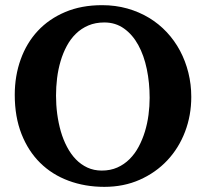

<svg xmlns="http://www.w3.org/2000/svg" viewBox="-20 -707 796 743"><path d="M559.1 -328.1Q559.1 -386.7 548.1 -439.7Q537.1 -492.7 515.1 -532.7Q493.2 -572.8 460.2 -596.4Q427.2 -620.1 383.8 -620.1Q349.1 -620.1 321.8 -608.4Q294.4 -596.7 273.7 -576.4Q252.9 -556.2 238.3 -528.8Q223.6 -501.5 214.4 -470Q205.1 -438.5 200.9 -404.5Q196.8 -370.6 196.8 -336.9Q196.8 -301.3 201.4 -266.1Q206.1 -231 215.3 -198.7Q224.6 -166.5 239.3 -138.7Q253.9 -110.8 273.4 -90.6Q293 -70.3 318.1 -58.6Q343.3 -46.9 374 -46.9Q407.2 -46.9 434.1 -58.8Q460.9 -70.8 481.4 -91.3Q502 -111.8 516.6 -139.2Q531.2 -166.5 540.8 -197.8Q550.3 -229 554.7 -262.5Q559.1 -295.9 559.1 -328.1ZM720.2 -332Q720.2 -260.3 696 -197Q671.9 -133.8 627.4 -86.4Q583 -39.1 521 -11.5Q459 16.1 383.8 16.1Q309.1 16.1 245.4 -7.6Q181.6 -31.2 135.5 -76.7Q89.4 -122.1 63.2 -188.5Q37.1 -254.9 37.1 -339.8Q37.1 -413.6 60.1 -477.3Q83 -541 126.2 -587.4Q169.4 -633.8 232.2 -660.4Q294.9 -687 375 -687Q426.8 -687 472.7 -674.1Q518.6 -661.1 556.9 -637.9Q595.2 -614.7 625.5 -582.3Q655.8 -549.8 676.8 -510.3Q697.8 -470.7 709 -425.5Q720.2 -380.4 720.2 -332Z"/></svg>

Font: Charis SIL Am
Style: Bold
Weight: 700
Foundry: SIL International
Version: Version 5.000